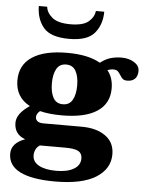

<svg xmlns="http://www.w3.org/2000/svg" viewBox="-59 -754 755 982"><g transform="rotate(5 318.5 -262.5)"><path d="M100 -706H143Q146 -676 175 -651.5Q204 -627 269 -627Q334 -627 362 -651Q390 -675 393 -706H436Q436 -641 399.5 -596.5Q363 -552 269 -552Q174 -552 137.5 -595Q101 -638 100 -706ZM637 -419Q637 -393 623 -379Q609 -365 584 -365Q568 -365 560.5 -371.5Q553 -378 546 -390Q538 -403 530.5 -409.5Q523 -416 506 -416Q496 -416 478 -410Q508 -373 508 -318Q508 -240 446 -199.5Q384 -159 266 -159Q201 -159 153 -171Q135 -156 135 -139Q135 -126 145 -118Q155 -110 175 -110H373Q448 -110 494.5 -77Q541 -44 541 17Q541 92 470 136.5Q399 181 260 181Q142 181 81 150.5Q20 120 20 59Q20 4 90 -21Q33 -41 33 -101Q33 -148 99 -192Q24 -232 24 -318Q24 -397 86.5 -438.5Q149 -480 266 -480Q375 -480 436 -444Q463 -465 489.5 -472.5Q516 -480 545 -480Q583 -480 610 -463Q637 -446 637 -419ZM331 -318Q331 -364 315.5 -392Q300 -420 266 -420Q232 -420 216.5 -392Q201 -364 201 -318Q201 -272 216.5 -244Q232 -216 266 -216Q300 -216 315.5 -244Q331 -272 331 -318ZM140 57Q140 90 172.5 108Q205 126 262 126Q319 126 352 106.5Q385 87 385 52Q385 26 365.5 15Q346 4 298 4H168Q153 13 146.5 27.5Q140 42 140 57Z"/></g></svg>

Font: Taviraj Bold
Style: Regular
Weight: 700
Designer: Katatrad Team
Foundry: CadsonDemak
Version: Version 1.030